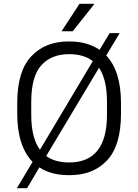

<svg xmlns="http://www.w3.org/2000/svg" viewBox="-20 -915 730 1014"><path d="M619 -371V-315Q619 -147 546 -68.5Q473 10 349 10H343Q250 10 188 -31L123 79H69L152 -60Q71 -144 71 -315V-371Q71 -539 145 -617.5Q219 -696 341 -696H347Q441 -696 506 -652L559 -740H612L541 -622Q619 -539 619 -371ZM191 -124 470 -592Q423 -629 345 -629Q251 -629 198 -570Q145 -511 145 -377V-309Q145 -187 191 -124ZM545 -377Q545 -495 503 -557L224 -91Q271 -57 345 -57Q545 -57 545 -309ZM477 -895V-892L364 -750H305L400 -895Z"/></svg>

Font: Chivo Light
Style: Regular
Weight: 300
Designer: Hector Gatti
Foundry: Omnibus-Type
Version: Version 1.007